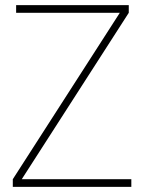

<svg xmlns="http://www.w3.org/2000/svg" viewBox="-20 -730 563 750"><path d="M30 0V-30L448 -680H43V-710H483V-680L65 -30H493V0Z"/></svg>

Font: Geist Thin
Style: Regular
Weight: 400
Designer: Basement.studio, Andrés Briganti, Mateo Zaragoza
Foundry: Basement.studio, Vercel, Andrés Briganti, Guido Ferreyra, Mateo Zaragoza
Version: Version 1.401